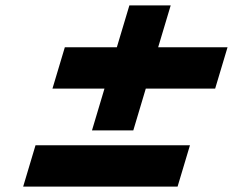

<svg xmlns="http://www.w3.org/2000/svg" viewBox="-20 -691 863 711"><path d="M473.6 -208 519.9 -363H776.8L822.6 -516H565.7L612.1 -671H459.1L412.7 -516H220.1L174.3 -363H366.9L320.6 -208ZM111.5 -153 65.8 0H637.6L683.4 -153Z"/></svg>

Font: Hussar
Style: BdSuprExtOblThree
Weight: 700
Foundry: Cannot Into Space Fonts
Version: Version 2.00